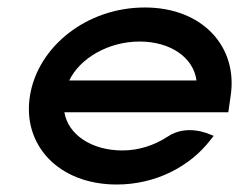

<svg xmlns="http://www.w3.org/2000/svg" viewBox="-20 -482 639 513"><path d="M60 -226C39 -95 136 11 292 11C396 11 488 -37 543 -109L551 -119L541 -123C540 -123 480 -152 428 -117C393 -94 351 -80 307 -80C225 -80 162 -122 152 -182H590L596 -224C617 -356 522 -462 367 -462C211 -462 81 -357 60 -226ZM165 -267C194 -327 270 -371 353 -371C436 -371 497 -328 505 -267Z"/></svg>

Font: Charger Pro
Style: ExBdExtObl
Weight: 400
Designer: Jasper
Foundry: Cannot Into Space Fonts
Version: Version 1.09